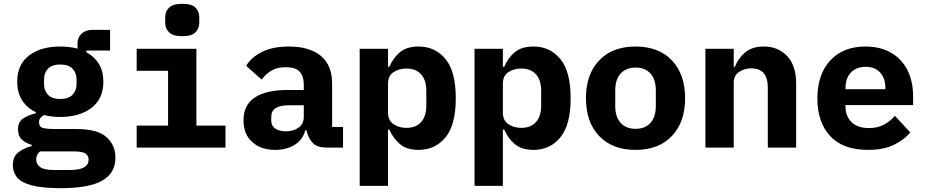

<svg xmlns="http://www.w3.org/2000/svg" viewBox="-20 -771 4840 1003"><path d="M583 52Q583 134 513.5 173Q444 212 297 212Q199 212 144.5 197Q90 182 68.5 155Q47 128 47 93Q47 49 73.5 26.5Q100 4 146 -8V-14Q113 -24 93.5 -42.5Q74 -61 74 -95Q74 -133 99.5 -151Q125 -169 167 -179V-185Q121 -207 95.5 -247Q70 -287 70 -344Q70 -434 131.5 -481Q193 -528 294 -528Q343 -528 385 -517V-545Q385 -575 406 -595Q427 -615 464 -615H555V-507H431V-498Q473 -476 496.5 -437.5Q520 -399 520 -344Q520 -255 458 -207.5Q396 -160 294 -160Q272 -160 250.5 -162.5Q229 -165 210 -170Q199 -164 191.5 -155Q184 -146 184 -132Q184 -107 206.5 -102Q229 -97 260 -97H378Q489 -97 536 -55Q583 -13 583 52ZM294 -254Q338 -254 359 -276Q380 -298 380 -332V-356Q380 -390 359 -412Q338 -434 294 -434Q251 -434 230.5 -412Q210 -390 210 -356V-332Q210 -298 230.5 -276Q251 -254 294 -254ZM443 63Q443 43 427 31.5Q411 20 366 20H189Q169 37 169 62Q169 86 189.5 101.5Q210 117 259 117H346Q396 117 419.5 103Q443 89 443 63Z M932 -582Q883 -582 863 -602.5Q843 -623 843 -652V-681Q843 -711 863 -731Q883 -751 932 -751Q982 -751 1001.5 -731Q1021 -711 1021 -681V-652Q1021 -623 1001.5 -602.5Q982 -582 932 -582ZM694 -115H858V-401H694V-516H1006V-115H1158V0H694Z M1687 0Q1638 0 1615.5 -22.5Q1593 -45 1582 -85L1580 -91H1575Q1562 -41 1519.5 -14.5Q1477 12 1418 12Q1343 12 1297.5 -29Q1252 -70 1252 -143Q1252 -223 1311.5 -262Q1371 -301 1484 -301H1567V-327Q1567 -373 1545.5 -396.5Q1524 -420 1473 -420Q1427 -420 1397.5 -402Q1368 -384 1347 -355L1266 -427Q1292 -471 1348 -499.5Q1404 -528 1490 -528Q1596 -528 1655.5 -479.5Q1715 -431 1715 -333V-108H1772V0ZM1474 -85Q1513 -85 1540 -104.5Q1567 -124 1567 -160V-221H1488Q1397 -221 1397 -161V-141Q1397 -114 1418 -99.5Q1439 -85 1474 -85Z M1859 -516H2007V-422H2014Q2034 -469 2069.5 -498.5Q2105 -528 2167 -528Q2253 -528 2307 -463Q2361 -398 2361 -258Q2361 -118 2307 -53Q2253 12 2167 12Q2105 12 2069.5 -18Q2034 -48 2014 -94H2007V200H1859ZM2103 -103Q2153 -103 2180 -133.5Q2207 -164 2207 -218V-298Q2207 -352 2180 -382.5Q2153 -413 2103 -413Q2064 -413 2035.5 -394Q2007 -375 2007 -334V-182Q2007 -142 2035.5 -122.5Q2064 -103 2103 -103Z M2459 -516H2607V-422H2614Q2634 -469 2669.5 -498.5Q2705 -528 2767 -528Q2853 -528 2907 -463Q2961 -398 2961 -258Q2961 -118 2907 -53Q2853 12 2767 12Q2705 12 2669.5 -18Q2634 -48 2614 -94H2607V200H2459ZM2703 -103Q2753 -103 2780 -133.5Q2807 -164 2807 -218V-298Q2807 -352 2780 -382.5Q2753 -413 2703 -413Q2664 -413 2635.5 -394Q2607 -375 2607 -334V-182Q2607 -142 2635.5 -122.5Q2664 -103 2703 -103Z M3300 12Q3179 12 3110 -60.5Q3041 -133 3041 -258Q3041 -383 3110 -455.5Q3179 -528 3300 -528Q3421 -528 3490 -455.5Q3559 -383 3559 -258Q3559 -133 3490 -60.5Q3421 12 3300 12ZM3300 -98Q3350 -98 3378 -129Q3406 -160 3406 -217V-299Q3406 -356 3378 -387Q3350 -418 3300 -418Q3251 -418 3222.5 -387Q3194 -356 3194 -299V-217Q3194 -160 3222.5 -129Q3251 -98 3300 -98Z M3665 0V-516H3813V-422H3819Q3836 -466 3872.5 -497Q3909 -528 3971 -528Q4045 -528 4092 -478Q4139 -428 4139 -334V0H3991V-314Q3991 -414 3904 -414Q3870 -414 3841.5 -395.5Q3813 -377 3813 -339V0Z M4514 12Q4384 12 4317 -60Q4250 -132 4250 -256Q4250 -383 4317.5 -455.5Q4385 -528 4501 -528Q4578 -528 4634 -496Q4690 -464 4720 -405.5Q4750 -347 4750 -266V-222H4397V-213Q4397 -164 4428.5 -133Q4460 -102 4519 -102Q4565 -102 4598 -120Q4631 -138 4655 -166L4735 -79Q4705 -42 4651 -15Q4597 12 4514 12ZM4502 -422Q4454 -422 4425.5 -392.5Q4397 -363 4397 -313V-305H4605V-313Q4605 -363 4577.5 -392.5Q4550 -422 4502 -422Z"/></svg>

Font: Lilex Nerd Font
Style: Bold
Weight: 700
Designer: Mike Abbink, Paul van der Laan, Pieter van Rosmalen, Mikhael Khrustik
Foundry: Mikhael Khrustik
Version: Version 2.400; ttfautohint (v1.8.4.7-5d5b);Nerd Fonts 3.3.0